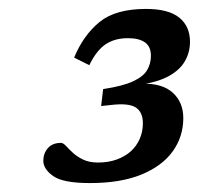

<svg xmlns="http://www.w3.org/2000/svg" viewBox="-20 -726 446 430"><path d="M206.5 -488.5 211 -526.5Q254.5 -533 277.8 -543.8Q301 -554.5 309.5 -569Q318 -583.5 318 -601Q318 -621.5 304.8 -631Q291.5 -640.5 266.5 -640.5Q237 -640.5 216.5 -626.8Q196 -613 180 -580L146 -597Q167 -647.5 203 -676.8Q239 -706 307 -706Q357.5 -706 381.5 -686.5Q405.5 -667 405.5 -632.5Q405.5 -609 394.2 -589.2Q383 -569.5 358.8 -556Q334.5 -542.5 295.5 -536.5L297 -538.5Q343 -540 366.8 -518.5Q390.5 -497 390.5 -461.5Q390.5 -420 366.8 -387Q343 -354 296.5 -335Q250 -316 181.5 -316Q121 -316 99 -331.8Q77 -347.5 77 -366Q77 -382.5 87.2 -394.2Q97.5 -406 116.5 -406Q121.5 -406 127.5 -399.5Q133.5 -393 142.8 -384.2Q152 -375.5 165.8 -368.8Q179.5 -362 199.5 -362Q223 -362 241.5 -368.8Q260 -375.5 273 -387.2Q286 -399 293 -415.2Q300 -431.5 300 -450Q300 -474.5 284.5 -485Q269 -495.5 229.5 -491Z"/></svg>

Font: Newsreader 9pt Medium
Style: Italic
Weight: 500
Italic angle: -17°
Designer: Hugues Gentile
Foundry: Production Type
Version: Version 1.003